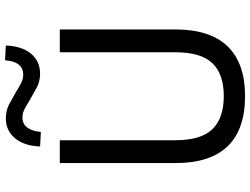

<svg xmlns="http://www.w3.org/2000/svg" viewBox="-132 -824 965 740"><g transform="rotate(-90 350.0 -453.5)"><path d="M350 9Q222 9 157 -58Q92 -125 92 -260V-705H180V-260Q180 -161 222.5 -117Q265 -73 350 -73Q435 -73 477 -117Q519 -161 519 -260V-705H607V-260Q607 -126 542 -58.5Q477 9 350 9ZM212 -778 156 -781Q158 -842 187.5 -877.5Q217 -913 264 -913Q295 -913 320 -899.5Q345 -886 364 -875Q380 -865 397.5 -855.5Q415 -846 432 -846Q458 -846 472 -864Q486 -882 488 -916L545 -913Q543 -852 514 -816.5Q485 -781 436 -781Q406 -781 381 -795Q356 -809 338 -819Q322 -829 304 -839Q286 -849 268 -849Q243 -849 229 -830.5Q215 -812 212 -778Z"/></g></svg>

Font: Nunito Sans 7pt SemiCondensed
Style: Regular
Weight: 400
Width: 4
Designer: Vernon Adams
Foundry: Vernon Adams
Version: Version 3.101;gftools[0.9.27]